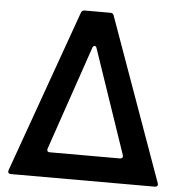

<svg xmlns="http://www.w3.org/2000/svg" viewBox="-54 -814 811 865"><g transform="rotate(5 352.0 -381.5)"><path d="M26 0Q19 0 16 -4.5Q13 -9 15 -16L278 -752Q282 -763 294 -763H410Q423 -763 426 -752L690 -16Q691 -14 691 -11Q691 -6 687.5 -3Q684 0 678 0ZM510 -113Q518 -113 521 -117.5Q524 -122 522 -129L362 -599Q359 -608 353 -608Q346 -608 343 -599L182 -129Q181 -127 181 -123Q181 -113 193 -113Z"/></g></svg>

Font: Open Sauce Two SemiBold
Style: Regular
Weight: 600
Designer: Alfredo Marco Pradil
Foundry: Creative Sauce Fz LLC
Version: Version 1.477